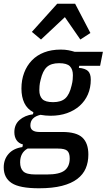

<svg xmlns="http://www.w3.org/2000/svg" viewBox="-41 -798 572 1030"><path d="M433 31Q433 72 419 105Q405 138 373.5 162Q342 186 291.5 199Q241 212 168 212Q64 212 21.5 184Q-21 156 -21 100Q-21 57 5 27.5Q31 -2 79 -9L82 -23Q59 -29 47.5 -46.5Q36 -64 36 -89Q36 -130 64 -154.5Q92 -179 136 -185L138 -196Q105 -213 89.5 -245.5Q74 -278 74 -323Q74 -369 88.5 -407.5Q103 -446 130 -474Q157 -502 196 -517Q235 -532 285 -532Q308 -532 326 -528.5Q344 -525 360 -520H511L496 -445H384L382 -434Q416 -431 431 -417Q446 -403 446 -371Q446 -327 430.5 -291.5Q415 -256 386.5 -230.5Q358 -205 318.5 -191Q279 -177 230 -177Q204 -177 176 -182Q150 -176 136 -162Q122 -148 122 -125Q122 -90 171 -90H293Q369 -90 401 -60Q433 -30 433 31ZM244 -250Q287 -250 309.5 -270.5Q332 -291 343 -339Q348 -358 349 -372Q350 -386 350 -395Q350 -426 334 -442.5Q318 -459 276 -459Q233 -459 210.5 -438.5Q188 -418 177 -370Q172 -351 171 -337Q170 -323 170 -314Q170 -283 186 -266.5Q202 -250 244 -250ZM333 52Q333 23 320 11Q307 -1 270 -1H107Q67 21 67 73Q67 105 84 121.5Q101 138 149 138H211Q278 138 305.5 116.5Q333 95 333 52ZM362 -778 444 -621 390 -586 307 -706 179 -586 130 -627 266 -778Z"/></svg>

Font: IBM Plex Sans Condensed Medium
Style: Italic
Weight: 500
Width: 3
Italic angle: -11°
Designer: Mike Abbink, Paul van der Laan, Pieter van Rosmalen
Foundry: Bold Monday
Version: Version 1.3